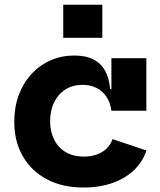

<svg xmlns="http://www.w3.org/2000/svg" viewBox="-20 -804 696 835"><path d="M343 11.5Q250.5 11.5 183 -24.8Q115.5 -61 78.8 -125.2Q42 -189.5 42 -274.5Q42 -338 61.8 -391Q81.5 -444 117.2 -482.5Q153 -521 200.5 -541.8Q248 -562.5 303.5 -562.5Q354 -562.5 387 -545.2Q420 -528 437.5 -495.5Q455 -463 459 -416.5H491.5L464.5 -322.5Q460 -356.5 443.8 -381.8Q427.5 -407 401 -421Q374.5 -435 339 -435Q296.5 -435 264.8 -415Q233 -395 215.5 -359.5Q198 -324 198 -276.5Q198 -231 215.8 -196.2Q233.5 -161.5 266.2 -142.2Q299 -123 344.5 -123Q392 -123 424.8 -143.5Q457.5 -164 469.5 -199L617 -149.5Q592 -74.5 519.5 -31.5Q447 11.5 343 11.5ZM464.5 -322.5V-551H616.5V-322.5ZM255 -783.5H425V-639.5H255Z"/></svg>

Font: Hepta Slab
Style: Bold
Weight: 700
Designer: Michael LaGattuta
Foundry: Michael LaGattuta
Version: Version 1.100